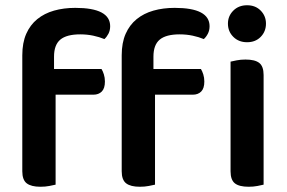

<svg xmlns="http://www.w3.org/2000/svg" viewBox="-20 -705 1093 732"><path d="M186 -442H367Q372 -434 376 -421.5Q380 -409 380 -394Q380 -368 368 -356Q356 -344 336 -344H192V-1Q183 1 168 4Q153 7 134 7Q99 7 82 -6Q65 -19 65 -52V-494Q65 -542 80 -576Q95 -610 122 -632Q149 -654 186 -664.5Q223 -675 267 -675Q400 -675 400 -605Q400 -589 393.5 -576.5Q387 -564 378 -556Q359 -564 335.5 -569Q312 -574 286 -574Q234 -574 210 -554Q186 -534 186 -489ZM565 -442H746Q751 -434 755 -421.5Q759 -409 759 -394Q759 -368 747 -356Q735 -344 715 -344H571V-1Q562 1 547 4Q532 7 513 7Q478 7 461 -6Q444 -19 444 -52V-494Q444 -542 459 -576Q474 -610 501 -632Q528 -654 565 -664.5Q602 -675 646 -675Q779 -675 779 -605Q779 -589 772.5 -576.5Q766 -564 757 -556Q738 -564 714.5 -569Q691 -574 665 -574Q613 -574 589 -554Q565 -534 565 -489ZM859 -470Q867 -472 882.5 -475Q898 -478 916 -478Q952 -478 968.5 -465Q985 -452 985 -419V-1Q977 1 961.5 4Q946 7 928 7Q892 7 875.5 -6Q859 -19 859 -52ZM849 -615Q849 -644 869.5 -664.5Q890 -685 922 -685Q954 -685 974 -664.5Q994 -644 994 -615Q994 -585 974 -564.5Q954 -544 922 -544Q890 -544 869.5 -564.5Q849 -585 849 -615Z"/></svg>

Font: Baloo Bhaina 2 SemiBold
Style: Regular
Weight: 600
Designer: Yesha Goshar, Manish Minz, Shuchita Grover and Ek Type
Foundry: Ek Type
Version: Version 1.640;hotconv 1.0.111;makeotfexe 2.5.65597; ttfautoh